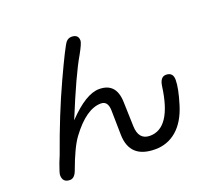

<svg xmlns="http://www.w3.org/2000/svg" viewBox="-133 -925 1267 1152"><g transform="rotate(-20 500.0 -349.5)"><path d="M273.4 -276.4Q392.6 -401.4 477.5 -401.4Q585.9 -401.4 589.8 -279.3L594.7 -124Q596.7 -33.2 669.9 -33.2Q804.7 -33.2 838.9 -288.1Q846.7 -344.7 883.8 -344.7Q928.7 -344.7 928.7 -295.9Q928.7 -243.2 898.4 -145Q868.2 -46.9 809.6 3.4Q751 53.7 671.9 53.7Q510.7 53.7 506.8 -97.7L503.9 -256.8Q502 -316.4 458 -316.4Q364.3 -316.4 263.7 -180.7Q221.7 -124 172.9 9.8Q157.2 51.8 127.9 51.8Q81.1 51.8 81.1 3.9Q81.1 -8.8 102.5 -66.4L120.1 -109.4Q201.2 -337.9 288.1 -526.4Q375 -714.8 394.5 -737.3Q409.2 -752.9 428.7 -752.9Q472.7 -752.9 472.7 -712.9Q472.7 -696.3 438.5 -634.8Q378.9 -534.2 273.4 -276.4Z"/></g></svg>

Font: YuPearl-Regular
Style: Regular
Weight: 400
Designer: Max Yao
Foundry: Max-Everyday
Version: Version 1.011; ttfautohint (v1.8.3)